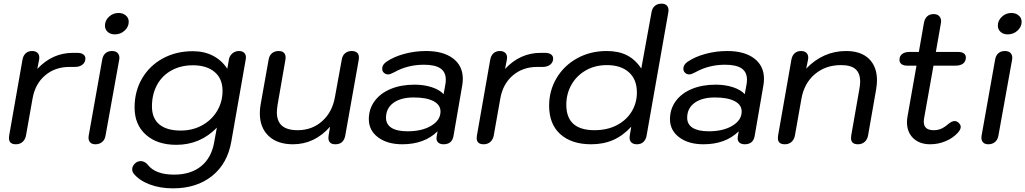

<svg xmlns="http://www.w3.org/2000/svg" viewBox="-20 -779 5607 1050"><path d="M29 -24Q29 -32 30 -37L103 -453Q107 -475 120.5 -487.5Q134 -500 156 -500Q174 -500 184.5 -490.5Q195 -481 195 -464Q195 -457 194 -453L184 -402Q266 -490 379 -490H402Q424 -490 435.5 -481.5Q447 -473 447 -459Q447 -438 431 -425.5Q415 -413 390 -413H360Q281 -413 226.5 -366.5Q172 -320 158 -240L122 -37Q118 -16 103.5 -3Q89 10 67 10Q29 10 29 -24Z M554 -639Q554 -667 576 -687.5Q598 -708 628 -708Q652 -708 668 -694.5Q684 -681 684 -660Q684 -632 661.5 -611.5Q639 -591 608 -591Q584 -591 569 -604.5Q554 -618 554 -639ZM464 -26Q464 -33 465 -37L539 -453Q543 -476 557 -488Q571 -500 592 -500Q613 -500 623 -489.5Q633 -479 633 -462Q633 -456 632 -453L557 -37Q553 -14 538 -2Q523 10 502 10Q483 10 473.5 0Q464 -10 464 -26Z M710 169Q703 159 703 147Q703 130 717 116Q731 102 750 102Q761 102 771.5 108Q782 114 788 122Q830 176 932 176Q1024 176 1081 129Q1138 82 1152 -5L1166 -81Q1075 13 944 13Q840 13 778 -42Q716 -97 716 -191Q716 -280 757 -350Q798 -420 870.5 -459.5Q943 -499 1034 -499Q1097 -499 1145 -474Q1193 -449 1223 -403L1232 -455Q1236 -475 1251.5 -487.5Q1267 -500 1287 -500Q1305 -500 1315 -490.5Q1325 -481 1325 -465Q1325 -458 1324 -455L1245 -5Q1224 116 1139.5 183.5Q1055 251 926 251Q854 251 797 229Q740 207 710 169ZM1197 -282Q1197 -349 1153.5 -385.5Q1110 -422 1035 -422Q968 -422 917 -393.5Q866 -365 838.5 -314Q811 -263 811 -197Q811 -132 851.5 -98.5Q892 -65 968 -65Q1034 -65 1086 -94Q1138 -123 1167.5 -172.5Q1197 -222 1197 -282Z M1401 -159Q1401 -185 1405 -206L1449 -453Q1453 -476 1467.5 -488Q1482 -500 1504 -500Q1523 -500 1532.5 -490.5Q1542 -481 1542 -465Q1542 -457 1541 -453L1498 -206Q1494 -176 1494 -166Q1494 -116 1522 -91.5Q1550 -67 1608 -67Q1687 -67 1742.5 -117Q1798 -167 1812 -250L1849 -453Q1853 -476 1867.5 -488Q1882 -500 1903 -500Q1922 -500 1932.5 -491Q1943 -482 1943 -464Q1943 -457 1942 -453L1868 -37Q1859 10 1814 10Q1795 10 1785.5 1Q1776 -8 1776 -25Q1776 -33 1777 -37L1785 -86Q1700 10 1582 10Q1497 10 1449 -35.5Q1401 -81 1401 -159Z M1997 -127Q1997 -183 2028.5 -226Q2060 -269 2116.5 -292.5Q2173 -316 2247 -316Q2299 -316 2341.5 -302Q2384 -288 2406 -264L2415 -314Q2418 -329 2418 -343Q2418 -385 2388.5 -405Q2359 -425 2298 -425Q2209 -425 2136 -384Q2114 -372 2103 -372Q2089 -372 2079.5 -381Q2070 -390 2070 -403Q2070 -425 2093 -441Q2134 -469 2191.5 -484.5Q2249 -500 2310 -500Q2404 -500 2457.5 -459.5Q2511 -419 2511 -348Q2511 -331 2508 -313L2460 -35Q2456 -12 2442 -1Q2428 10 2406 10Q2388 10 2377.5 1.5Q2367 -7 2367 -23Q2367 -30 2368 -33L2373 -61Q2301 10 2180 10Q2098 10 2047.5 -28Q1997 -66 1997 -127ZM2389 -169Q2389 -206 2350.5 -226Q2312 -246 2243 -246Q2172 -246 2131.5 -216.5Q2091 -187 2091 -135Q2091 -99 2121 -80Q2151 -61 2209 -61Q2288 -61 2338.5 -91.5Q2389 -122 2389 -169Z M2587 -24Q2587 -32 2588 -37L2661 -453Q2665 -475 2678.5 -487.5Q2692 -500 2714 -500Q2732 -500 2742.5 -490.5Q2753 -481 2753 -464Q2753 -457 2752 -453L2742 -402Q2824 -490 2937 -490H2960Q2982 -490 2993.5 -481.5Q3005 -473 3005 -459Q3005 -438 2989 -425.5Q2973 -413 2948 -413H2918Q2839 -413 2784.5 -366.5Q2730 -320 2716 -240L2680 -37Q2676 -16 2661.5 -3Q2647 10 2625 10Q2587 10 2587 -24Z M2983 -201Q2983 -283 3023.5 -351.5Q3064 -420 3136 -460Q3208 -500 3298 -500Q3363 -500 3409 -476.5Q3455 -453 3487 -404L3543 -712Q3547 -735 3561.5 -747Q3576 -759 3598 -759Q3616 -759 3626 -749.5Q3636 -740 3636 -723Q3636 -716 3635 -712L3516 -37Q3512 -15 3498.5 -2.5Q3485 10 3463 10Q3444 10 3433.5 0.5Q3423 -9 3423 -26Q3423 -33 3424 -37L3432 -86Q3387 -37 3333.5 -13.5Q3280 10 3213 10Q3106 10 3044.5 -45Q2983 -100 2983 -201ZM3463 -273Q3463 -345 3419 -384Q3375 -423 3299 -423Q3234 -423 3183.5 -394Q3133 -365 3105 -315.5Q3077 -266 3077 -206Q3077 -67 3231 -67Q3301 -67 3353.5 -94.5Q3406 -122 3434.5 -169Q3463 -216 3463 -273Z M3644 -127Q3644 -183 3675.5 -226Q3707 -269 3763.5 -292.5Q3820 -316 3894 -316Q3946 -316 3988.5 -302Q4031 -288 4053 -264L4062 -314Q4065 -329 4065 -343Q4065 -385 4035.5 -405Q4006 -425 3945 -425Q3856 -425 3783 -384Q3761 -372 3750 -372Q3736 -372 3726.5 -381Q3717 -390 3717 -403Q3717 -425 3740 -441Q3781 -469 3838.5 -484.5Q3896 -500 3957 -500Q4051 -500 4104.5 -459.5Q4158 -419 4158 -348Q4158 -331 4155 -313L4107 -35Q4103 -12 4089 -1Q4075 10 4053 10Q4035 10 4024.5 1.5Q4014 -7 4014 -23Q4014 -30 4015 -33L4020 -61Q3948 10 3827 10Q3745 10 3694.5 -28Q3644 -66 3644 -127ZM4036 -169Q4036 -206 3997.5 -226Q3959 -246 3890 -246Q3819 -246 3778.5 -216.5Q3738 -187 3738 -135Q3738 -99 3768 -80Q3798 -61 3856 -61Q3935 -61 3985.5 -91.5Q4036 -122 4036 -169Z M4234 -24Q4234 -32 4235 -37L4308 -453Q4312 -475 4325.5 -487.5Q4339 -500 4361 -500Q4379 -500 4389.5 -490.5Q4400 -481 4400 -464Q4400 -457 4399 -453L4389 -404Q4482 -500 4607 -500Q4688 -500 4732 -457.5Q4776 -415 4776 -339Q4776 -318 4771 -288L4727 -37Q4723 -16 4708.5 -3Q4694 10 4672 10Q4634 10 4634 -24Q4634 -32 4635 -37L4679 -288Q4684 -315 4684 -333Q4684 -378 4659 -400.5Q4634 -423 4579 -423Q4495 -423 4436.5 -373.5Q4378 -324 4363 -240L4327 -37Q4323 -16 4308.5 -3Q4294 10 4272 10Q4234 10 4234 -24Z M5034 -134Q5032 -126 5032 -113Q5032 -67 5086 -67Q5108 -67 5126 -74.5Q5144 -82 5165 -100Q5185 -117 5201 -117Q5213 -117 5223.5 -106.5Q5234 -96 5234 -85Q5234 -71 5219 -54Q5192 -24 5151.5 -7Q5111 10 5067 10Q5009 10 4974.5 -23Q4940 -56 4940 -111Q4940 -126 4943 -142L4992 -420H4941Q4921 -420 4910 -428.5Q4899 -437 4899 -452Q4899 -472 4913.5 -483.5Q4928 -495 4955 -495H5005L5033 -655Q5037 -677 5050.5 -689.5Q5064 -702 5086 -702Q5107 -702 5118 -689Q5129 -676 5126 -655L5098 -495H5219Q5240 -495 5251 -487Q5262 -479 5262 -465Q5262 -443 5247 -431.5Q5232 -420 5206 -420H5085Z M5437 -639Q5437 -667 5459 -687.5Q5481 -708 5511 -708Q5535 -708 5551 -694.5Q5567 -681 5567 -660Q5567 -632 5544.5 -611.5Q5522 -591 5491 -591Q5467 -591 5452 -604.5Q5437 -618 5437 -639ZM5347 -26Q5347 -33 5348 -37L5422 -453Q5426 -476 5440 -488Q5454 -500 5475 -500Q5496 -500 5506 -489.5Q5516 -479 5516 -462Q5516 -456 5515 -453L5440 -37Q5436 -14 5421 -2Q5406 10 5385 10Q5366 10 5356.5 0Q5347 -10 5347 -26Z"/></svg>

Font: Kodchasan Medium
Style: Italic
Weight: 500
Italic angle: -10°
Version: Version 1.000; ttfautohint (v1.6)